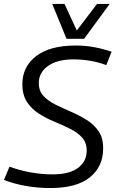

<svg xmlns="http://www.w3.org/2000/svg" viewBox="-33 -940 587 970"><path d="M531 -679 504 -611Q427 -640 337 -640Q257 -640 210 -607Q163 -574 163 -520Q163 -481 186.5 -455.5Q210 -430 247.5 -411.5Q285 -393 326.5 -375Q368 -357 405 -334Q442 -311 465.5 -276.5Q489 -242 488 -189Q488 -99 421.5 -44.5Q355 10 220 10Q158 10 98 -0.5Q38 -11 -13 -31L15 -98Q63 -80 119.5 -69.5Q176 -59 232 -59Q318 -59 361.5 -92Q405 -125 405 -179Q405 -220 381.5 -245.5Q358 -271 321 -289.5Q284 -308 242.5 -325Q201 -342 164 -365.5Q127 -389 103.5 -424.5Q80 -460 80 -515Q80 -603 149.5 -656.5Q219 -710 349 -710Q398 -710 441.5 -702Q485 -694 531 -679ZM521 -920 392 -744H303L231 -920H293L355 -786L457 -920Z"/></svg>

Font: Georama
Style: Italic
Weight: 400
Italic angle: -9°
Designer: Jean-Baptiste Levee
Foundry: Production Type
Version: Version 1.000